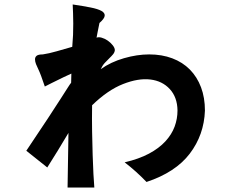

<svg xmlns="http://www.w3.org/2000/svg" viewBox="-20 -750 1040 861"><path d="M426 -647Q420 -618 417.5 -605Q415 -592 413 -581Q422 -585 436 -581Q450 -577 463 -568Q476 -559 485.5 -547Q495 -535 495 -525Q494 -515 487 -506.5Q480 -498 470 -488.5Q460 -479 449.5 -467.5Q439 -456 432 -440Q477 -472 536 -489Q595 -506 649 -506Q706 -506 752.5 -488.5Q799 -471 831.5 -438Q864 -405 881.5 -358.5Q899 -312 899 -254Q895 -145 831 -61Q767 23 637 66Q614 42 589.5 20Q565 -2 539 -22Q603 -37 648 -61Q693 -85 721.5 -116Q750 -147 763 -182Q776 -217 776 -255Q775 -314 741.5 -350.5Q708 -387 654 -393.5Q600 -400 531.5 -373Q463 -346 393 -278Q392 -217 393 -160.5Q394 -104 395.5 -55.5Q397 -7 399 30.5Q401 68 403 91H283L287 -154Q264 -115 240 -76Q216 -37 192 1Q178 -10 152.5 -30.5Q127 -51 98 -74Q158 -163 195 -219.5Q232 -276 253.5 -309.5Q275 -343 284.5 -358Q294 -373 299 -379L300 -420Q280 -411 265.5 -404Q251 -397 238 -390.5Q225 -384 211.5 -377.5Q198 -371 181 -362Q162 -419 152 -439Q146 -451 141.5 -462.5Q137 -474 137 -484Q137 -494 144.5 -500Q152 -506 172 -506Q199 -510 234 -520Q269 -530 304 -540Q309 -595 308.5 -644.5Q308 -694 306 -730Q353 -723 386 -716.5Q419 -710 435 -701Q451 -692 449.5 -679Q448 -666 426 -647Z"/></svg>

Font: D2Coding ligature
Style: Bold
Weight: 700
Monospace: yes
Designer: Yong-Rak Park; Jeong-Hwan Yoon; Sang-Min Lee;
Foundry: NHN Corporation
Version: Version 1.3.2; Build 20180524